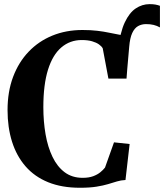

<svg xmlns="http://www.w3.org/2000/svg" viewBox="-20 -897 793 928"><path d="M591 -517 560.5 -572 551.5 -661.5Q561 -741.5 583 -788.5Q605 -835.5 636 -856.2Q667 -877 703 -877Q720 -877 731.8 -874.8Q743.5 -872.5 753 -869V-764.5Q739 -772.5 722.8 -776.5Q706.5 -780.5 686 -780.5Q664.5 -780.5 647.2 -770.8Q630 -761 619 -737.2Q608 -713.5 604.5 -671ZM366 10.5Q278.5 10.5 212.8 -16.2Q147 -43 103.5 -93Q60 -143 38.2 -212Q16.5 -281 16.5 -365Q16.5 -454 43.2 -525.2Q70 -596.5 118.5 -647.2Q167 -698 233.2 -725Q299.5 -752 378.5 -752Q419 -752 450.2 -748.2Q481.5 -744.5 507.2 -739Q533 -733.5 557.2 -729.2Q581.5 -725 607.5 -724.5L591.5 -517H504L476.5 -663.5Q471 -673.5 458.2 -682.5Q445.5 -691.5 425 -697.5Q404.5 -703.5 375 -703.5Q318.5 -703.5 276.5 -667.8Q234.5 -632 212 -560Q189.5 -488 189.5 -379Q189.5 -310 200.2 -248Q211 -186 233.8 -138.8Q256.5 -91.5 292.5 -64.5Q328.5 -37.5 379.5 -37.5Q409 -37.5 430 -45.2Q451 -53 465 -64.5Q479 -76 487.5 -87L531 -209L606.5 -201L586.5 -27Q564.5 -26 545 -20Q525.5 -14 502.2 -7Q479 0 446.5 5.2Q414 10.5 366 10.5Z"/></svg>

Font: Merriweather 72pt
Style: Bold
Weight: 700
Version: Version 2.100